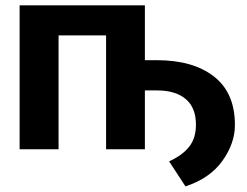

<svg xmlns="http://www.w3.org/2000/svg" viewBox="-20 -548 906 705"><path d="M661 136.5 601 44.5Q651 21.5 675.2 -10Q699.5 -41.5 699.5 -90Q699.5 -152.5 662.2 -184.2Q625 -216 556 -216H512V0H369.5V-418H195V0H52V-528.5H512V-327H556Q689 -327 765.8 -267Q842.5 -207 842.5 -90V-88Q842.5 -22 797 42.2Q751.5 106.5 661 136.5Z"/></svg>

Font: Roberto Sans
Style: Bold
Weight: 700
Designer: Google (font) & Cristiano Sobral (main changes)
Version: Version 1.000;October 12, 2021;FontCreator 14.0.0.2814 64-bi